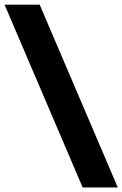

<svg xmlns="http://www.w3.org/2000/svg" viewBox="-32 -696 536 842"><path d="M484.5 126H330.5L-12 -675.5H142Z"/></svg>

Font: Anek Latin ExtraBold
Style: Regular
Weight: 800
Designer: Yesha Goshar
Foundry: Ek Type
Version: Version 1.003